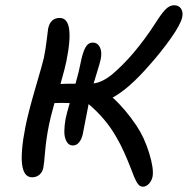

<svg xmlns="http://www.w3.org/2000/svg" viewBox="-20 -722 714 730"><path d="M102.1 -47.9Q38.6 -47.9 77.1 -242.2Q88.4 -297.9 115.7 -391.1Q143.1 -484.4 147 -502.9Q153.8 -537.1 157.7 -570.6Q161.6 -604 163.1 -613.8Q171.9 -653.8 207 -653.8Q266.1 -653.8 231.9 -486.8Q229 -470.2 210 -402.8Q229 -403.8 267.1 -403.8Q281.2 -453.6 286.1 -481Q293.9 -521.5 304.4 -540.8Q314.9 -560.1 333 -560.1Q350.6 -560.1 359.6 -542.7Q368.7 -525.4 362.8 -496.1Q359.9 -482.9 349.4 -449Q338.9 -415 335.9 -404.8Q367.7 -408.7 403.8 -437Q490.2 -509.3 570.8 -633.8Q592.3 -668.5 608.4 -685.3Q624.5 -702.1 642.1 -702.1Q659.2 -702.1 668 -689.5Q676.8 -676.8 672.9 -657.2Q667.5 -630.4 630.4 -577.6Q593.3 -524.9 548.8 -475.1Q470.7 -384.8 408.2 -351.1Q456.5 -307.6 499 -244.1Q528.8 -199.7 547.1 -140.1Q565.4 -80.6 560.1 -50.8Q557.1 -35.2 546.6 -23.7Q536.1 -12.2 522.9 -12.2Q513.2 -12.2 505.6 -21.2Q498 -30.3 490.2 -49.1Q482.4 -67.9 474.4 -89.4Q466.3 -110.8 452.1 -142.6Q438 -174.3 420.9 -203.1Q381.3 -272 316.9 -326.2Q299.8 -235.8 294.9 -212.9Q291 -193.8 281.2 -181.4Q271.5 -168.9 256.8 -168.9Q240.7 -168.9 232.4 -185.3Q224.1 -201.7 224.6 -223.6Q225.1 -245.6 229 -268.1Q232.4 -287.1 245.1 -330.1Q214.4 -331.5 187 -330.1Q170.9 -272 166 -246.1Q155.3 -192.4 151.6 -147Q147.9 -101.6 145 -85.9Q142.1 -68.4 130.4 -58.1Q118.7 -47.9 102.1 -47.9Z"/></svg>

Font: Shantell Sans Irregular Bouncy
Style: Italic
Weight: 400
Italic angle: -11.31°
Designer: Stephen Nixon, Anya Danilova, Shantell Martin
Foundry: Arrow Type
Version: Version 1.006;[9816181b4]